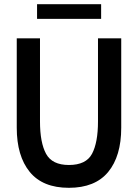

<svg xmlns="http://www.w3.org/2000/svg" viewBox="-20 -883 659 917"><path d="M60 -273V-700H171V-303Q171 -202 200 -148.5Q229 -95 309 -95Q391 -95 419.5 -148.5Q448 -202 448 -303V-700H559V-273Q559 -137 496.5 -61.5Q434 14 309 14Q184 14 122 -62Q60 -138 60 -273ZM157 -863H463V-793H157Z"/></svg>

Font: Cabin Condensed SemiBold
Style: Regular
Weight: 600
Width: 3
Designer: Pablo Impallari
Foundry: Pablo Impallari. http://www.impallari.com Igino Marini. http://www.ikern.com
Version: Version 2.001